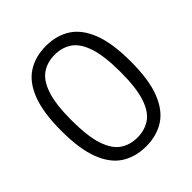

<svg xmlns="http://www.w3.org/2000/svg" viewBox="-207 -884 1026 1026"><g transform="rotate(-45 306.0 -370.5)"><path d="M306 9.5Q226.5 9.5 167.5 -27.8Q108.5 -65 76 -148.5Q43.5 -232 43.5 -370Q43.5 -508 76 -591.5Q108.5 -675 167.5 -712.2Q226.5 -749.5 306 -749.5Q385.5 -749.5 444.2 -712.2Q503 -675 535.8 -591.5Q568.5 -508 568.5 -370Q568.5 -232 535.8 -148.5Q503 -65 444.2 -27.8Q385.5 9.5 306 9.5ZM306 -57Q362 -57 403.2 -85Q444.5 -113 467.2 -180.8Q490 -248.5 490 -367.5Q490 -489 467.2 -557.8Q444.5 -626.5 403.2 -654.8Q362 -683 306 -683Q250 -683 208.8 -655Q167.5 -627 144.8 -559.2Q122 -491.5 122 -372.5Q122 -251 144.8 -182.2Q167.5 -113.5 208.8 -85.2Q250 -57 306 -57Z"/></g></svg>

Font: Encode Sans SC Condensed
Style: Regular
Weight: 400
Width: 3
Designer: Multiple Designers
Foundry: Impallari Type
Version: Version 3.002